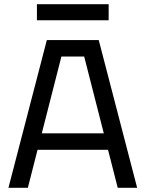

<svg xmlns="http://www.w3.org/2000/svg" viewBox="-20 -890 690 910"><path d="M20 0 202 -700H448L630 0H538L492 -180H158L112 0ZM178 -258H472L379 -622H271ZM155 -794V-870H495V-794Z"/></svg>

Font: Tektur
Style: Regular
Weight: 400
Designer: Adam Jagosz
Foundry: Adam Jagosz
Version: Version 1.005;gftools[0.9.30]